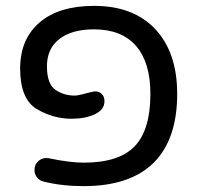

<svg xmlns="http://www.w3.org/2000/svg" viewBox="-20 -616 668 647"><path d="M577.1 -299.8Q577.1 -146 497.6 -67.4Q418 11.2 262.2 11.2Q188.5 11.2 127.9 -3.9Q113.8 -6.8 105 -17.8Q96.2 -28.8 96.2 -43Q96.2 -62.5 110.4 -74.2Q124.5 -85.9 143.1 -83Q214.8 -67.9 262.2 -67.9Q380.9 -67.9 433.8 -123Q486.8 -178.2 486.8 -299.8Q486.8 -405.8 438.2 -461.4Q389.6 -517.1 296.9 -517.1Q222.2 -517.1 180.2 -484.6Q138.2 -452.1 138.2 -393.1Q138.2 -333 167 -313Q195.8 -293.9 231 -293.9Q243.7 -293.9 271 -301.8Q297.4 -308.1 299.8 -308.1Q314.5 -308.1 323.2 -299.3Q332 -290.5 332 -274.9Q332 -246.1 299.6 -231Q267.1 -215.8 221.2 -215.8Q159.2 -215.8 103 -249Q47.9 -283.2 47.9 -384.8Q47.9 -483.9 113 -540Q178.2 -596.2 296.9 -596.2Q430.2 -596.2 503.7 -517.3Q577.1 -438.5 577.1 -299.8Z"/></svg>

Font: Aka-Acid-Varela
Style: Regular
Weight: 400
Designer: Joe Prince, Avraham Cornfeld, Cyberella
Foundry: Joe Prince, Avraham Cornfeld, Cyberella
Version: Version 2.000; ttfautohint (v1.5.33-1714) -l 8 -r 50 -G 200 